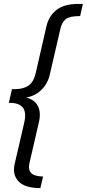

<svg xmlns="http://www.w3.org/2000/svg" viewBox="-20 -771 443 980"><path d="M185 189Q107 189 74.5 154.5Q42 120 55 65L103 -142Q116 -198 96.5 -222Q77 -246 31 -246H25L41 -316H56Q99 -316 125.5 -334Q152 -352 163 -401L217 -637Q229 -689 268 -720Q307 -751 380 -751H403L389 -689H388Q336 -689 316 -673.5Q296 -658 288 -623L235 -394Q225 -346 192.5 -313.5Q160 -281 113 -273Q156 -263 173 -230.5Q190 -198 179 -149L130 63Q123 96 139.5 112.5Q156 129 199 130H200L186 189Z"/></svg>

Font: Work Sans
Style: Italic
Weight: 400
Italic angle: -13°
Designer: Wei Huang
Foundry: Wei Huang
Version: Version 2.012